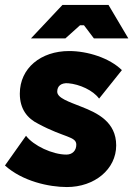

<svg xmlns="http://www.w3.org/2000/svg" viewBox="-28 -740 538 775"><path d="M242 15C354 15 441 -57 441 -153C441 -248 365 -284 301 -309C251 -329 203 -344 203 -370C203 -393 219 -406 247 -404C294 -400 348 -375 372 -342L464 -457C414 -506 326 -534 251 -534C137 -534 52 -465 52 -362C52 -300 82 -262 127 -240C231 -184 280 -190 280 -156C280 -132 264 -116 240 -116C184 -116 107 -152 77 -192L-8 -72C63 -8 170 15 242 15ZM490 -585 410 -720H224L97 -585H236L295 -638H311L351 -585Z"/></svg>

Font: Fixel Text 20240404 ExtraBold
Style: Italic
Weight: 800
Width: 4
Italic angle: -10°
Designer: AlfaBravo + MacPaw
Foundry: Kyrylo Tkachov, Marchela Mozhyna, Serhii Makarenko, Maria Weinstein, Zakhar Kryvoshyya
Version: Version 1.211;Glyphs 3.2 (3225)